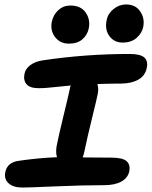

<svg xmlns="http://www.w3.org/2000/svg" viewBox="-20 -905 688 871"><path d="M536.1 -711.9Q497.6 -711.9 476.1 -741.5Q454.6 -771 463.9 -814Q469.7 -843.8 495.4 -864.3Q521 -884.8 551.8 -884.8Q594.7 -884.8 616 -853.3Q637.2 -821.8 629.9 -784.2Q625 -755.9 600.6 -733.9Q576.2 -711.9 536.1 -711.9ZM293 -707Q252.9 -707 230.2 -736.3Q207.5 -765.6 214.8 -805.2Q221.7 -838.4 244.6 -859.1Q267.6 -879.9 298.8 -879.9Q346.7 -879.9 368.7 -848.1Q390.6 -816.4 382.8 -776.9Q377 -747.1 354.2 -727.1Q331.5 -707 293 -707ZM83 -54.2Q40 -54.2 19 -73.5Q-2 -92.8 3.9 -123Q12.2 -168.9 66.9 -175.8Q155.3 -188.5 238.8 -191.9Q231.9 -210 236.8 -242.2Q247.1 -293.9 268.6 -381.8Q290 -469.7 295.9 -498Q296.9 -505.9 300.8 -517.1Q278.3 -515.1 246.1 -511.7Q213.9 -508.3 194.1 -506.6Q174.3 -504.9 155.8 -504.9Q116.2 -504.9 100.8 -522.5Q85.4 -540 90.8 -568.8Q95.2 -592.8 116.9 -609.1Q138.7 -625.5 171.9 -630.9Q365.7 -660.2 567.9 -660.2Q616.2 -660.2 634.3 -644.5Q652.3 -628.9 646 -598.1Q639.2 -561.5 607.4 -543.7Q575.7 -525.9 528.8 -525.9Q486.3 -525.9 421.9 -523.9Q428.2 -504.4 423.8 -481Q419.9 -459.5 397.9 -370.6Q376 -281.7 362.8 -217.8Q360.4 -205.1 355 -190.9Q373.5 -190.9 416.3 -190.4Q459 -189.9 483.9 -189.9Q537.1 -189.9 554.4 -173.8Q571.8 -157.7 566.9 -129.9Q561 -98.6 531.2 -81.8Q501.5 -64.9 452.1 -64.9Q356.4 -64.9 232.9 -59.6Q109.4 -54.2 83 -54.2Z"/></svg>

Font: Shantell Sans Irregular Bouncy
Style: Italic
Weight: 600
Italic angle: -11.31°
Designer: Stephen Nixon, Anya Danilova, Shantell Martin
Foundry: Arrow Type
Version: Version 1.006;[9816181b4]